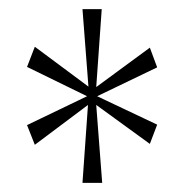

<svg xmlns="http://www.w3.org/2000/svg" viewBox="-20 -780 406 419"><path d="M160 -381H203L190 -551L307 -466L323 -508L192 -570L323 -633L307 -676L190 -590L202 -760H160L173 -591L56 -678L39 -634L170 -570L39 -507L56 -464L172 -551Z"/></svg>

Font: Noto Serif Georgian Condensed Thin
Style: Regular
Weight: 100
Width: 3
Designer: Monotype Design Team, Akaki Razmadze
Foundry: Google LLC
Version: Version 2.003